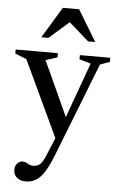

<svg xmlns="http://www.w3.org/2000/svg" viewBox="-61 -712 635 1019"><g transform="rotate(5 256.0 -202.5)"><path d="M114 265Q86.5 265 68.2 249.8Q50 234.5 50 208Q50 187.5 62.5 174.2Q75 161 90 161Q105 161 117.8 169.8Q130.5 178.5 150 178.5Q168.5 178.5 182.8 167.2Q197 156 212 120L252.5 22.5L62.5 -382L1.5 -406.5V-428H226.5V-406L164.5 -385.5L298 -94L404.5 -388L343.5 -406V-428H505.5V-406L454 -387.5L260.5 107Q236 169.5 214 203.8Q192 238 168 251.5Q144 265 114 265ZM131.5 -504.5 231.5 -670H318.5L418.5 -504.5H380.5L275 -597.5L169.5 -504.5Z"/></g></svg>

Font: Newsreader Text Medium
Style: Regular
Weight: 500
Designer: Hugues Gentile
Foundry: Production Type
Version: Version 1.002